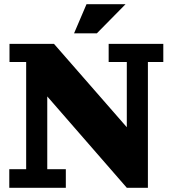

<svg xmlns="http://www.w3.org/2000/svg" viewBox="-20 -890 805 910"><path d="M581 0 204 -433 236 -682 581 -287ZM24 0V-88H104V-596H25V-682H236L204 -433V-88H292V0ZM581 0 577 -287H581V-596H495V-682H754V-596H681V0ZM331 -732 390 -870H575L439 -732Z"/></svg>

Font: Montagu Slab 144pt
Style: Bold
Weight: 700
Designer: Florian Karsten
Foundry: Florian Karsten
Version: Version 1.000